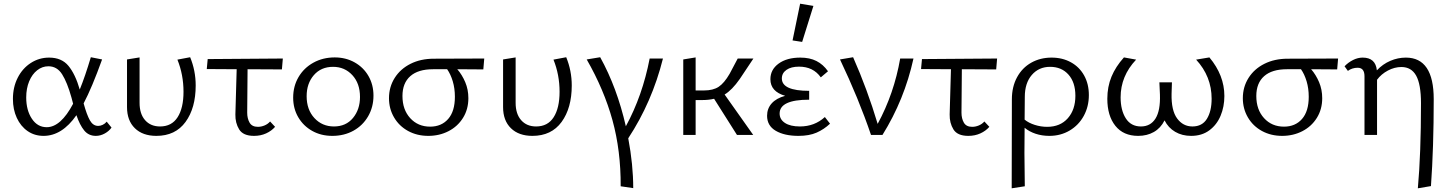

<svg xmlns="http://www.w3.org/2000/svg" viewBox="-20 -731 7849 1040"><path d="M584 -40Q571 -21 547.5 -8Q524 5 499 5Q460 5 436 -24.5Q412 -54 394 -107Q316 5 216 5Q167 5 129.5 -21Q92 -47 71 -92.5Q50 -138 50 -195Q50 -259 76 -310Q102 -361 147 -390Q192 -419 246 -419Q314 -419 351 -374Q388 -329 412 -246Q441 -317 472 -421L533 -409Q478 -256 433 -171Q450 -109 467 -79Q484 -49 512 -49Q524 -49 536.5 -55Q549 -61 558 -72ZM376 -169 367 -203Q344 -285 316.5 -328.5Q289 -372 242 -372Q209 -372 181.5 -350.5Q154 -329 138 -290.5Q122 -252 122 -203Q122 -134 152.5 -88Q183 -42 233 -42Q309 -42 376 -169Z M668 -151V-409L736 -420V-174Q736 -114 766 -80Q796 -46 847 -46Q910 -46 942 -96Q974 -146 974 -234Q974 -326 941 -408L1010 -421Q1040 -348 1040 -268Q1040 -146 985 -70.5Q930 5 827 5Q753 5 710.5 -36.5Q668 -78 668 -151Z M1321 -356 1319 -121Q1319 -89 1332 -66.5Q1345 -44 1377 -44Q1395 -44 1413 -51.5Q1431 -59 1443 -73L1470 -44Q1451 -22 1421.5 -8.5Q1392 5 1356 5Q1297 5 1275.5 -30Q1254 -65 1255 -111L1262 -356L1100 -357L1105 -411L1512 -414L1507 -355Z M1568 -202Q1568 -264 1597 -313.5Q1626 -363 1677.5 -391.5Q1729 -420 1793 -420Q1853 -420 1901 -393Q1949 -366 1976 -319Q2003 -272 2003 -213Q2003 -151 1974 -101Q1945 -51 1894.5 -23Q1844 5 1780 5Q1719 5 1671 -22Q1623 -49 1595.5 -96Q1568 -143 1568 -202ZM1930 -206Q1930 -279 1888.5 -324Q1847 -369 1784 -369Q1719 -369 1680 -324Q1641 -279 1641 -210Q1641 -137 1683 -91.5Q1725 -46 1789 -46Q1854 -46 1892 -92Q1930 -138 1930 -206Z M2598 -355Q2551 -356 2457 -356Q2483 -326 2500 -286Q2517 -246 2517 -199Q2517 -139 2488 -92.5Q2459 -46 2409.5 -20.5Q2360 5 2300 5Q2239 5 2190.5 -21.5Q2142 -48 2114.5 -95Q2087 -142 2087 -199Q2087 -260 2118 -309Q2149 -358 2204 -385.5Q2259 -413 2330 -413L2603 -414ZM2402 -356H2326Q2245 -356 2202.5 -318.5Q2160 -281 2160 -211Q2160 -137 2202 -91Q2244 -45 2310 -45Q2371 -45 2407.5 -86.5Q2444 -128 2444 -207Q2444 -252 2432.5 -290.5Q2421 -329 2402 -356Z M2705 -151V-409L2773 -420V-174Q2773 -114 2803 -80Q2833 -46 2884 -46Q2947 -46 2979 -96Q3011 -146 3011 -234Q3011 -326 2978 -408L3047 -421Q3077 -348 3077 -268Q3077 -146 3022 -70.5Q2967 5 2864 5Q2790 5 2747.5 -36.5Q2705 -78 2705 -151Z M3383 18Q3410 161 3410 288L3342 278Q3343 85 3297.5 -80Q3252 -245 3158 -409L3231 -421Q3322 -257 3370 -47Q3460 -212 3499 -414H3571Q3512 -178 3383 18Z M3905 -219 4060 0H3972L3848 -196Q3820 -189 3781 -189H3748V0H3681V-409L3748 -420V-241H3793Q3843 -241 3873 -261Q3903 -281 3932 -331L3976 -414H4061L3987 -303Q3945 -243 3905 -219Z M4476 -61Q4443 -30 4403 -12.5Q4363 5 4305 5Q4229 5 4182 -22.5Q4135 -50 4135 -104Q4135 -143 4160 -171Q4185 -199 4233 -212Q4153 -235 4153 -302Q4153 -354 4197.5 -386.5Q4242 -419 4315 -419Q4366 -419 4402.5 -400.5Q4439 -382 4465 -345L4426 -312Q4385 -370 4308 -370Q4265 -370 4240 -352.5Q4215 -335 4215 -306Q4215 -239 4363 -239V-191Q4203 -191 4203 -116Q4203 -84 4232 -65Q4261 -46 4313 -46Q4392 -46 4448 -97ZM4273 -512 4314 -711 4386 -699 4325 -504Z M4928 -414Q4879 -191 4760 0H4698Q4631 -197 4530 -409L4601 -421Q4678 -247 4734 -60Q4823 -224 4856 -414Z M5190 -356 5188 -121Q5188 -89 5201 -66.5Q5214 -44 5246 -44Q5264 -44 5282 -51.5Q5300 -59 5312 -73L5339 -44Q5320 -22 5290.5 -8.5Q5261 5 5225 5Q5166 5 5144.5 -30Q5123 -65 5124 -111L5131 -356L4969 -357L4974 -411L5381 -414L5376 -355Z M5878 -216Q5878 -154 5850.5 -103.5Q5823 -53 5774 -24Q5725 5 5664 5Q5624 5 5589.5 -6.5Q5555 -18 5530 -39L5529 98Q5529 152 5531 278L5460 289Q5461 125 5461 -193Q5461 -261 5489 -312.5Q5517 -364 5566 -391.5Q5615 -419 5676 -419Q5735 -419 5781 -393.5Q5827 -368 5852.5 -322Q5878 -276 5878 -216ZM5805 -212Q5805 -285 5767.5 -327Q5730 -369 5668 -369Q5607 -369 5569 -325Q5531 -281 5531 -206L5530 -83Q5552 -65 5585 -54.5Q5618 -44 5652 -44Q5723 -44 5764 -90.5Q5805 -137 5805 -212Z M6612 -211Q6612 -153 6591.5 -104Q6571 -55 6530.5 -25Q6490 5 6432 5Q6383 5 6345.5 -17Q6308 -39 6288 -79Q6267 -37 6230 -16Q6193 5 6145 5Q6065 5 6021.5 -49.5Q5978 -104 5978 -196Q5978 -261 6000.5 -315.5Q6023 -370 6068 -420L6134 -408Q6050 -319 6050 -204Q6050 -134 6078 -90Q6106 -46 6160 -46Q6212 -46 6239 -89Q6266 -132 6263 -219L6260 -285H6328L6326 -223Q6324 -133 6356 -89.5Q6388 -46 6439 -46Q6492 -46 6517.5 -87.5Q6543 -129 6543 -196Q6543 -317 6459 -408L6531 -420Q6612 -323 6612 -211Z M7223 -355Q7176 -356 7082 -356Q7108 -326 7125 -286Q7142 -246 7142 -199Q7142 -139 7113 -92.5Q7084 -46 7034.5 -20.5Q6985 5 6925 5Q6864 5 6815.5 -21.5Q6767 -48 6739.5 -95Q6712 -142 6712 -199Q6712 -260 6743 -309Q6774 -358 6829 -385.5Q6884 -413 6955 -413L7228 -414ZM7027 -356H6951Q6870 -356 6827.5 -318.5Q6785 -281 6785 -211Q6785 -137 6827 -91Q6869 -45 6935 -45Q6996 -45 7032.5 -86.5Q7069 -128 7069 -207Q7069 -252 7057.5 -290.5Q7046 -329 7027 -356Z M7746 -194Q7746 69 7731 277L7660 289Q7677 102 7677 -172Q7677 -274 7651 -321Q7625 -368 7571 -368Q7534 -368 7498 -349Q7462 -330 7439 -299V0H7371V-318Q7371 -364 7334 -364Q7304 -364 7281 -347L7263 -372Q7283 -393 7309 -406Q7335 -419 7361 -419Q7431 -419 7438 -350Q7470 -384 7511 -401.5Q7552 -419 7595 -419Q7746 -419 7746 -194Z"/></svg>

Font: Ysabeau
Style: Regular
Weight: 400
Designer: Christian Thalmann (Catharsis Fonts)
Version: Version 0.003